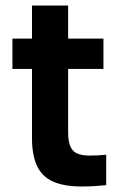

<svg xmlns="http://www.w3.org/2000/svg" viewBox="-20 -670 440 696"><path d="M275 6Q213 6 173 -11.5Q133 -29 114.5 -68Q96 -107 96 -169V-420H25V-530H96V-650H227V-530H355V-420H227V-190Q227 -145 243.5 -125.5Q260 -106 305 -106Q335 -106 365 -109V1Q346 3 325.5 4.5Q305 6 275 6Z"/></svg>

Font: Golos Text SemiBold
Style: Regular
Weight: 600
Designer: A.Korolkova, Vitaly Kuzmin
Foundry: ParaType Ltd
Version: Version 2.004